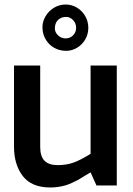

<svg xmlns="http://www.w3.org/2000/svg" viewBox="-20 -821 587 850"><path d="M42 -172V-531H158V-170Q158 -129 177 -109.5Q196 -90 235 -90Q274 -90 305 -101Q336 -112 381 -140V-531H497V0H407L381 -58Q373 -54 355 -42.5Q337 -31 328 -26Q319 -21 302 -13Q285 -5 272 -1Q238 9 203 9Q120 9 81 -41.5Q42 -92 42 -172ZM198.5 -625.5Q185 -639 176.5 -658Q168 -677 168 -701.5Q168 -726 182 -749.5Q196 -773 219.5 -787Q243 -801 270.5 -801Q298 -801 321 -787Q344 -773 357.5 -749.5Q371 -726 371 -698Q371 -670 357.5 -646.5Q344 -623 321 -609.5Q298 -596 274 -596Q250 -596 231 -604Q212 -612 198.5 -625.5ZM246 -739.5Q235 -733 229 -722Q223 -711 223 -694.5Q223 -678 237 -664.5Q251 -651 270.5 -651Q290 -651 303.5 -664.5Q317 -678 317 -698Q317 -718 303.5 -732Q290 -746 273.5 -746Q257 -746 246 -739.5Z"/></svg>

Font: Exo
Style: DemiBold
Weight: 600
Designer: Natanael Gama
Version: Version 1.00